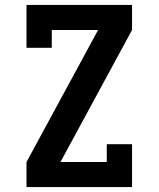

<svg xmlns="http://www.w3.org/2000/svg" viewBox="-20 -755 640 775"><path d="M87 0V-101L376 -634H189V-562H87V-735H513V-634L224 -101H411V-173H513V0Z"/></svg>

Font: Iosevka Etoile
Style: Bold
Weight: 700
Designer: Belleve Invis
Foundry: Belleve Invis
Version: Version 28.1.0; ttfautohint (v1.8.4)